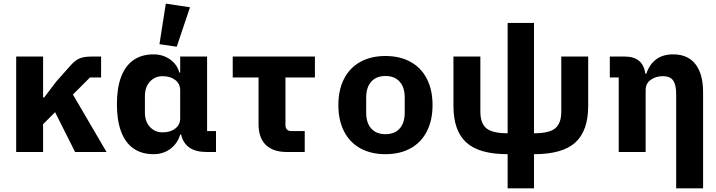

<svg xmlns="http://www.w3.org/2000/svg" viewBox="-20 -836 3940 1056"><path d="M283 -219 217 -153V0H69V-525H217V-300H223L290 -388L369 -477Q394 -505 418.5 -515Q443 -525 484 -525H536V-410H475L381 -316L566 0H393Z M1168 0H1118Q1056 0 1021.5 -24.5Q987 -49 976 -96H971Q956 -46 916.5 -17Q877 12 825 12Q759 12 714 -19.5Q669 -51 646 -112.5Q623 -174 623 -263Q623 -352 646 -413Q669 -474 714 -505.5Q759 -537 825 -537Q876 -537 915.5 -509Q955 -481 966 -437H971V-525H1119V-115H1168ZM971 -185V-340Q971 -375 944 -396Q917 -417 874 -417Q832 -417 804.5 -387Q777 -357 777 -308V-217Q777 -168 804.5 -138Q832 -108 874 -108Q917 -108 944 -129Q971 -150 971 -185ZM857 -593 892 -816 1025 -796 952 -579Z M1558 0Q1482 0 1442 -39Q1402 -78 1402 -153V-410H1260V-525H1712V-410H1550V-148Q1550 -132 1558.5 -123.5Q1567 -115 1583 -115H1656V0Z M1841 -258Q1841 -341 1872 -402Q1903 -463 1961.5 -495.5Q2020 -528 2100 -528Q2180 -528 2238.5 -495.5Q2297 -463 2328 -402Q2359 -341 2359 -258Q2359 -175 2328 -114Q2297 -53 2238.5 -20.5Q2180 12 2100 12Q2020 12 1961.5 -20.5Q1903 -53 1872 -114Q1841 -175 1841 -258ZM2206 -217V-299Q2206 -356 2178 -387Q2150 -418 2100 -418Q2050 -418 2022 -387Q1994 -356 1994 -299V-217Q1994 -160 2022 -129Q2050 -98 2100 -98Q2150 -98 2178 -129Q2206 -160 2206 -217Z M2772 200V12Q2615 12 2544.5 -52.5Q2474 -117 2474 -253V-525H2622V-222Q2622 -158 2655 -130.5Q2688 -103 2772 -103V-710H2917V-103Q3001 -103 3034 -130.5Q3067 -158 3067 -222V-525H3215V-253Q3215 -117 3144.5 -52.5Q3074 12 2917 12V200Z M3383 0V-410H3334V-525H3416Q3466 -525 3494.5 -501.5Q3523 -478 3529 -431H3535Q3551 -480 3587.5 -508.5Q3624 -537 3683 -537Q3763 -537 3805 -483Q3847 -429 3847 -329V200H3699V-317Q3699 -369 3682.5 -393Q3666 -417 3626 -417Q3587 -417 3559 -397Q3531 -377 3531 -340V0Z"/></svg>

Font: iA Writer Quattro V
Style: Regular
Weight: 400
Designer: Mike Abbink, Paul van der Laan, Pieter van Rosmalen, Oliver Reichenstein
Foundry: Information Architects Inc.
Version: Version 2.000